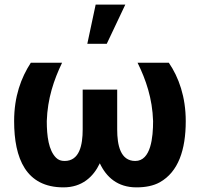

<svg xmlns="http://www.w3.org/2000/svg" viewBox="-20 -799 860 829"><path d="M41 -276C41 -115 92 10 254 10C334 10 383 -35 411 -94C439 -34 488 10 569 10C609 10 643 3 670 -12C750 -57 782 -152 782 -276C782 -381 752 -465 709 -528H574C610 -455 638 -374 641 -276C641 -207 632 -104 564 -104C500 -104 486 -172 486 -240V-412H337V-240C337 -172 323 -104 259 -104C244 -104 232 -108 222 -118C190 -150 182 -211 182 -276C185 -374 213 -455 248 -528H113C71 -463 41 -383 41 -276ZM393 -779 357 -610H441L521 -779Z"/></svg>

Font: Asimov
Style: Regular
Weight: 500
Designer: Google
Version: Version 2.000980; 2014